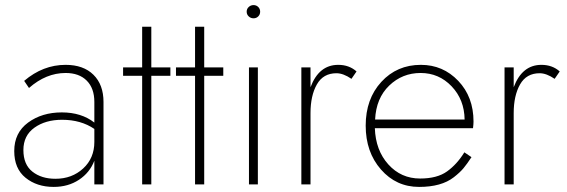

<svg xmlns="http://www.w3.org/2000/svg" viewBox="-20 -725 2231 755"><path d="M94 -379 75 -407Q149 -470 238 -470Q308 -470 347.5 -431Q387 -392 387 -324V0H351V-93Q333 -46 290.5 -18Q248 10 191 10Q125 10 80.5 -26Q36 -62 36 -131Q36 -203 90.5 -243Q145 -283 223 -283Q300 -283 351 -243V-324Q351 -378 321 -408Q291 -438 238 -438Q161 -438 94 -379ZM198 -22Q263 -22 307 -62.5Q351 -103 351 -167V-218Q298 -254 224 -254Q159 -254 115.5 -223Q72 -192 72 -135Q72 -78 107.5 -50Q143 -22 198 -22Z M539 -620H575V-460H650V-427H575V0H539V-427H464V-460H539Z M747 -620H783V-460H858V-427H783V0H747V-427H672V-460H747Z M959 -460H994V0H959ZM958 -660.5Q950 -668 950 -679Q950 -690 958 -697.5Q966 -705 977 -705Q988 -705 995.5 -697.5Q1003 -690 1003 -679Q1003 -668 995.5 -660.5Q988 -653 977 -653Q966 -653 958 -660.5Z M1362 -415Q1330 -437 1303 -437Q1251 -437 1226 -393Q1201 -349 1201 -280V0H1165V-460H1201V-382Q1234 -470 1310 -470Q1353 -470 1382 -444Z M1418 -231Q1418 -336 1479.5 -403Q1541 -470 1635 -470Q1722 -470 1782 -407Q1842 -344 1842 -247Q1842 -237 1840 -221H1454Q1457 -134 1507 -78.5Q1557 -23 1632 -23Q1699 -23 1738 -51Q1777 -79 1806 -126L1834 -107Q1817 -81 1803 -64Q1789 -47 1764.5 -28Q1740 -9 1706 0.5Q1672 10 1628 10Q1538 10 1478 -58.5Q1418 -127 1418 -231ZM1807 -255Q1806 -333 1756 -385.5Q1706 -438 1634 -438Q1562 -438 1510.5 -388.5Q1459 -339 1455 -255Z M2161 -415Q2129 -437 2102 -437Q2050 -437 2025 -393Q2000 -349 2000 -280V0H1964V-460H2000V-382Q2033 -470 2109 -470Q2152 -470 2181 -444Z"/></svg>

Font: Renner
Style: Thin
Weight: 200
Version: Version 003.000 ; ttfautohint (v0.97) -l 8 -r 50 -G 200 -x 1